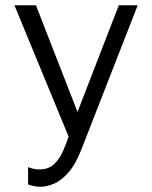

<svg xmlns="http://www.w3.org/2000/svg" viewBox="-20 -519 580 732"><path d="M134 193Q119 193 106.5 190Q94 187 87 184V118Q94 121 105 124Q116 127 130 127Q164 127 185 108Q206 89 220 57.5Q234 26 247 -14V15L35 -499H117L283 -73H268L433 -499H505L291 49Q268 108 240.5 139Q213 170 185.5 181.5Q158 193 134 193Z"/></svg>

Font: Maven Pro VF Beta
Style: Regular
Weight: 400
Designer: Joe Prince
Foundry: Joe Prince
Version: Version 2.002